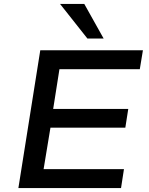

<svg xmlns="http://www.w3.org/2000/svg" viewBox="-20 -962 761 982"><path d="M74 0 186 -705H711L695 -608H284L252 -405H636L621 -309H238L203 -97H614L599 0ZM427 -765 287 -942H411L510 -765Z"/></svg>

Font: Nunito Sans 7pt SemiExpanded SemiBold
Style: Italic
Weight: 600
Width: 6
Italic angle: -9°
Designer: Vernon Adams
Foundry: Vernon Adams
Version: Version 3.101;gftools[0.9.27]